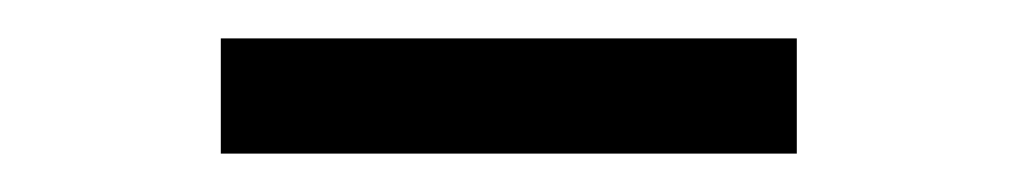

<svg xmlns="http://www.w3.org/2000/svg" viewBox="-20 -380 530 100"><path d="M95 -360H395V-300H95Z"/></svg>

Font: Unica One
Style: Regular
Weight: 400
Designer: Eduardo Rodriguez Tunni
Foundry: Eduardo Rodriguez Tunni
Version: Version 2.000; ttfautohint (v1.8.4.7-5d5b);gftools[0.9.23]